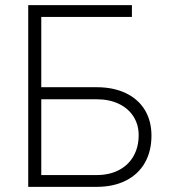

<svg xmlns="http://www.w3.org/2000/svg" viewBox="-20 -727 666 747"><path d="M89.8 -707H493.2V-661.1H140.6V-387.7H355.5Q421.4 -387.7 469.7 -364.5Q518.1 -341.3 543.7 -298.8Q569.3 -256.3 569.3 -199.2Q569.3 -139.2 543.9 -94.2Q518.6 -49.3 470.2 -24.7Q421.9 0 355.5 0H89.8ZM519.5 -201.2Q519.5 -241.7 499.5 -273.4Q479.5 -305.2 442.4 -323Q405.3 -340.8 355.5 -340.8H140.6V-45.9H355.5Q406.2 -45.9 443.4 -65.7Q480.5 -85.4 500 -120.6Q519.5 -155.8 519.5 -201.2Z"/></svg>

Font: Pretendard ExtraLight
Style: Regular
Weight: 200
Designer: Base glyphs from Inter by Rasmus Andersson; Hangeul glyphs from Noto Sans CJK(Source Han Sans) by Jang Soo-young and Kan
Foundry: Kil Hyung-jin
Version: Version 1.309